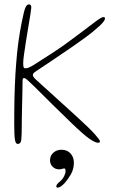

<svg xmlns="http://www.w3.org/2000/svg" viewBox="-20 -649 524 877"><path d="M61 8.5Q51.5 8.5 48.2 -11Q45 -30.5 45 -79.5Q45 -109.5 45.2 -139.2Q45.5 -169 46 -198Q46.5 -227 47.8 -255.5Q49 -284 50.5 -312Q53.5 -360.5 58.2 -407.8Q63 -455 70.8 -501.5Q78.5 -548 89.5 -594Q94 -612.5 99.5 -620.8Q105 -629 113.5 -629Q118.5 -629 120.8 -624.5Q123 -620 123 -614.5Q123 -609.5 119.2 -586Q115.5 -562.5 110 -529.5Q104.5 -496.5 99 -462.5Q93.5 -428.5 89.8 -401Q86 -373.5 86 -362Q86 -349 87.5 -343Q89 -337 96 -337Q104 -337 114 -341.5Q124 -346 136 -353.5Q168.5 -374 223.8 -410Q279 -446 339.5 -492.5Q384 -526.5 414 -548.8Q444 -571 451.5 -571Q454.5 -571 456.2 -570.5Q458 -570 458.8 -568.5Q459.5 -567 459.5 -564Q459.5 -559 453 -550.2Q446.5 -541.5 433.8 -529.8Q421 -518 403 -503.2Q385 -488.5 362 -472Q327.5 -447 285.2 -418.2Q243 -389.5 205.5 -364.2Q168 -339 146.5 -325Q137 -319 133.5 -314.8Q130 -310.5 130 -306.5Q130 -303 133.2 -297.8Q136.5 -292.5 143.5 -286Q151.5 -278.5 171.2 -260.8Q191 -243 216 -220.2Q241 -197.5 265.5 -175.2Q290 -153 308.8 -136Q327.5 -119 334 -113Q390.5 -61.5 413.5 -35.5Q436.5 -9.5 436.5 -4Q436.5 -1.5 435.8 0Q435 1.5 433 2.2Q431 3 427.5 3Q415 3 388.5 -15.2Q362 -33.5 308.5 -85Q251.5 -140 218.2 -173Q185 -206 166 -224.8Q147 -243.5 134.8 -255.8Q122.5 -268 107.5 -281.5Q103 -286 99.5 -288.2Q96 -290.5 93.8 -291.5Q91.5 -292.5 90 -292.5Q86.5 -292.5 84.8 -290Q83 -287.5 83 -279Q83 -277 82.8 -259Q82.5 -241 82 -215Q81.5 -189 80.8 -162.2Q80 -135.5 79.8 -114.5Q79.5 -93.5 79.5 -86.5Q79.5 -29 77.2 -10.2Q75 8.5 61 8.5ZM237 202Q237 197 242.2 191Q247.5 185 254.5 179.5Q266 169.5 272.8 156Q279.5 142.5 279.5 132Q279.5 127.5 278.5 124Q277.5 120.5 273.5 120.5Q269.5 120.5 263.2 122.5Q257 124.5 249.5 124.5Q233 124.5 220.8 113Q208.5 101.5 208.5 83Q208.5 62.5 223.5 48.8Q238.5 35 260.5 35Q287 35 302.2 52Q317.5 69 317.5 94.5Q317.5 122.5 304.5 145.8Q291.5 169 276.5 186Q268.5 195 259.5 201.5Q250.5 208 243 208Q241 208 239 206.5Q237 205 237 202Z"/></svg>

Font: Gluten Thin
Style: Regular
Weight: 100
Designer: Tyler Finck
Foundry: Etcetera Type Company
Version: Version 1.300